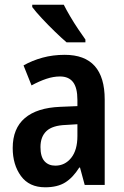

<svg xmlns="http://www.w3.org/2000/svg" viewBox="-20 -786 527 816"><path d="M255 -553Q425 -553 425 -363V0H340L320 -74H317Q290 -31 257 -10.5Q224 10 172 10Q104 10 69 -38Q34 -86 34 -157Q34 -240 85.5 -284Q137 -328 236 -332L309 -335V-361Q309 -413 290.5 -437Q272 -461 235 -461Q207 -461 177 -451Q147 -441 114 -423L80 -508Q117 -529 161 -541Q205 -553 255 -553ZM260 -255Q203 -253 177.5 -229Q152 -205 152 -161Q152 -120 169 -101Q186 -82 215 -82Q256 -82 282.5 -115Q309 -148 309 -208V-258ZM251 -766Q262 -744 278.5 -716Q295 -688 312.5 -662Q330 -636 343 -618V-606H263Q243 -623 214 -651Q185 -679 158 -708Q131 -737 117 -756V-766Z"/></svg>

Font: Noto Sans Lao Looped Condensed SemiBold
Style: Regular
Weight: 600
Width: 3
Designer: Mark Frömberg, Ben Mitchell
Foundry: The Fontpad Ltd
Version: Version 1.002; ttfautohint (v1.8.4.7-5d5b)